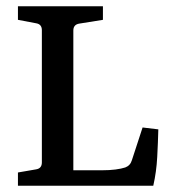

<svg xmlns="http://www.w3.org/2000/svg" viewBox="-20 -590 543 610"><path d="M433 -185 483 -179Q482 -138 479.5 -91Q477 -44 467 0H37V-42L95 -52Q113 -55 113 -74V-494Q113 -513 95 -516L37 -527V-570H307V-527L232 -515Q213 -512 213 -493V-49H303Q328 -49 347 -51.5Q366 -54 378 -58Q394 -64 399 -81Z"/></svg>

Font: Rasa Medium
Style: Regular
Weight: 500
Designer: Anna Giedrys (Yrsa+Rasa design), David Brezina (Yrsa art-direction, Rasa art-direction, design)
Foundry: Rosetta Type Foundry
Version: Version 2.004